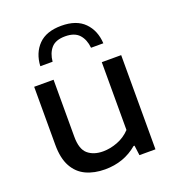

<svg xmlns="http://www.w3.org/2000/svg" viewBox="-145 -919 950 1042"><g transform="rotate(-20 330.0 -398.0)"><path d="M284.5 9Q222.5 9 175.2 -13Q128 -35 101.5 -83Q75 -131 75 -209V-544H187V-215Q187 -143 220 -114.8Q253 -86.5 307.5 -86.5Q349 -86.5 391.5 -102.8Q434 -119 465.5 -152.5V-544H577.5V0H485L477.5 -57.5H472Q393.5 9 284.5 9ZM144.5 -637.5Q148.5 -712.5 193.8 -758.8Q239 -805 326 -805Q413 -805 458.8 -758.5Q504.5 -712 508.5 -637.5H437.5Q433 -685.5 406.8 -714.8Q380.5 -744 326 -744Q271 -744 245.5 -714.8Q220 -685.5 215.5 -637.5Z"/></g></svg>

Font: Encode Sans Expanded Expanded Medium
Style: Regular
Weight: 500
Width: 7
Designer: Multiple Designers
Foundry: Impallari Type
Version: Version 3.000; ttfautohint (v1.8.3) -l 8 -r 50 -G 200 -x 14 